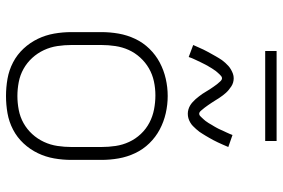

<svg xmlns="http://www.w3.org/2000/svg" viewBox="-171 -763 942 640"><g transform="rotate(90 300.0 -443.0)"><path d="M300 8Q271 8 242.5 3Q214 -2 188 -15.5Q162 -29 142 -50.5Q122 -72 109.5 -98Q97 -124 92 -152.5Q87 -181 87 -210V-310Q87 -339 92 -367.5Q97 -396 109.5 -422.5Q122 -449 142.5 -470Q163 -491 188.5 -504.5Q214 -518 242.5 -524.5Q271 -531 300 -531Q329 -531 357.5 -524.5Q386 -518 411.5 -504.5Q437 -491 457.5 -470Q478 -449 490.5 -422.5Q503 -396 508 -367.5Q513 -339 513 -310V-210Q513 -181 508 -152.5Q503 -124 490.5 -98Q478 -72 458 -50.5Q438 -29 412 -15.5Q386 -2 357.5 3Q329 8 300 8ZM300 -30Q323 -30 346.5 -34.5Q370 -39 390.5 -50.5Q411 -62 427 -79.5Q443 -97 453 -118.5Q463 -140 466.5 -163.5Q470 -187 470 -210V-310Q470 -334 466.5 -357.5Q463 -381 453 -402.5Q443 -424 426.5 -441.5Q410 -459 389 -470Q368 -481 344.5 -485.5Q321 -490 298 -490Q274 -490 251 -485Q228 -480 208 -468.5Q188 -457 172 -439.5Q156 -422 146.5 -401Q137 -380 133.5 -356.5Q130 -333 130 -310V-210Q130 -187 133.5 -163.5Q137 -140 147 -118.5Q157 -97 173 -79.5Q189 -62 209.5 -50.5Q230 -39 253.5 -34.5Q277 -30 300 -30ZM359 -598Q352 -598 345 -600Q338 -602 332 -605.5Q326 -609 320.5 -614Q315 -619 310.5 -624Q306 -629 301.5 -635Q297 -641 293 -646.5Q289 -652 285.5 -658.5Q282 -665 277.5 -671.5Q273 -678 269 -684Q265 -690 261 -695Q257 -700 251.5 -706Q246 -712 241 -712Q237 -712 234 -709.5Q231 -707 228.5 -704.5Q226 -702 222 -697.5Q218 -693 216.5 -691Q215 -689 213.5 -686.5Q212 -684 210 -681.5Q208 -679 206.5 -676Q205 -673 203 -670Q201 -667 199 -663.5Q197 -660 195 -656Q193 -652 191 -648Q189 -644 187 -640Q185 -636 183 -631.5Q181 -627 178.5 -622Q176 -617 174 -612Q172 -607 170 -601L130 -616Q134 -625 138 -634Q142 -643 145.5 -650.5Q149 -658 153 -665Q157 -672 160.5 -678.5Q164 -685 167.5 -691Q171 -697 174 -702Q177 -707 180.5 -712Q184 -717 189.5 -723Q195 -729 200 -733.5Q205 -738 212 -742Q219 -746 226 -748.5Q233 -751 241 -751Q248 -751 255 -749Q262 -747 268 -743Q274 -739 279.5 -734.5Q285 -730 289.5 -725Q294 -720 298.5 -714Q303 -708 307 -702Q311 -696 314.5 -690Q318 -684 322.5 -677.5Q327 -671 331 -665Q335 -659 339 -654Q343 -649 348.5 -642.5Q354 -636 359 -636Q363 -636 366 -638.5Q369 -641 371.5 -644Q374 -647 378 -651Q382 -655 383.5 -657.5Q385 -660 386.5 -662Q388 -664 390 -667Q392 -670 393.5 -673Q395 -676 397 -679Q399 -682 401 -685.5Q403 -689 405 -692.5Q407 -696 409 -700Q411 -704 413 -708.5Q415 -713 417 -717.5Q419 -722 421.5 -727Q424 -732 426 -737Q428 -742 430 -747L470 -733Q466 -723 462 -714.5Q458 -706 454.5 -698Q451 -690 447 -683Q443 -676 439.5 -669.5Q436 -663 432.5 -657.5Q429 -652 426 -647Q423 -642 419.5 -637Q416 -632 410.5 -626Q405 -620 400 -615Q395 -610 388 -606Q381 -602 374 -600Q367 -598 359 -598ZM450 -856H150V-894H450Z"/></g></svg>

Font: Zed Sans Extralight Extended
Style: Regular
Weight: 200
Width: 7
Designer: Belleve Invis
Foundry: Belleve Invis
Version: Version 1.0.0; ttfautohint (v1.8.4)